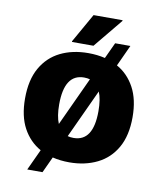

<svg xmlns="http://www.w3.org/2000/svg" viewBox="-92 -833 835 992"><g transform="rotate(10 326.0 -337.5)"><path d="M119 85 170 -25Q111 -58 77.5 -120Q44 -182 44 -275Q44 -372 80 -435.5Q116 -499 179.5 -530.5Q243 -562 326 -562Q373 -562 414 -552L453 -636H533L482 -525Q540 -493 574 -430.5Q608 -368 608 -275Q608 -179 572 -115.5Q536 -52 472 -20.5Q408 11 326 11Q279 11 238 1L199 85ZM223 -275Q223 -213 239 -175L357 -430Q343 -434 326 -434Q223 -434 223 -275ZM429 -275Q429 -338 413 -376L295 -121Q309 -117 326 -117Q429 -117 429 -275ZM232 -604V-608L318 -760H470V-756L345 -604Z"/></g></svg>

Font: Kufam
Style: Bold
Weight: 700
Designer: Wael Morcos, Artur Schmal
Foundry: Original Type
Version: Version 1.300; ttfautohint (v1.8.3)